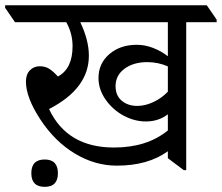

<svg xmlns="http://www.w3.org/2000/svg" viewBox="-62 -642 844 730"><path d="M761.7 -557.6H646V4.9H636.7L576.2 -40.5V-66.9Q500.5 -12.2 382.3 -12.2Q298.8 -12.2 222.4 -58.3Q146 -104.5 91.3 -188Q36.6 -271.5 36.6 -332Q36.6 -358.9 51.5 -374.5Q66.4 -390.1 89.4 -390.1Q109.9 -390.1 125.2 -380.4Q140.6 -370.6 158.2 -351.1Q213.9 -380.9 213.9 -466.3Q213.9 -515.1 189.9 -557.6H-4.9L-42.5 -612.3V-622.1H724.1L761.7 -567.4ZM576.2 -557.6H243.2Q275.9 -489.3 275.9 -430.2Q275.9 -305.2 124.5 -227.5Q192.9 -81.1 371.6 -81.1Q496.6 -81.1 576.2 -146V-207.5Q541 -180.2 492.7 -180.2Q449.7 -180.2 408.4 -202.1Q367.2 -224.1 339.8 -262.9Q312.5 -301.8 312.5 -345.2Q312.5 -400.9 353.8 -436.3Q395 -471.7 458.5 -471.7Q488.8 -471.7 519.5 -460Q550.3 -448.2 576.2 -428.2ZM576.2 -389.6Q539.1 -405.8 498 -405.8Q445.3 -405.8 411.4 -380.6Q377.4 -355.5 377.4 -314.5Q377.4 -278.8 400.9 -259Q424.3 -239.3 460 -239.3Q490.2 -239.3 522 -254.4Q553.7 -269.5 576.2 -293.5ZM57.1 16.6Q57.1 -35.6 107.9 -35.6Q158.2 -35.6 158.2 16.6Q158.2 68.4 107.9 68.4Q57.1 68.4 57.1 16.6Z"/></svg>

Font: Noto Serif Devanagari
Style: Regular
Weight: 400
Designer: Monotype Design Team
Foundry: Monotype Imaging Inc.
Version: Version 1.01